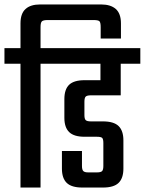

<svg xmlns="http://www.w3.org/2000/svg" viewBox="-40 -842 650 862"><path d="M414 -822Q457 -822 480 -801.5Q503 -781 503 -737V-669H412V-720Q412 -741 406.5 -746.5Q401 -752 380 -752H174Q155 -752 148.5 -746.5Q142 -741 142 -720V-626H214V-556H142V0H52V-556H-20V-626H52V-737Q52 -781 74.5 -801.5Q97 -822 140 -822Z M174 -626H590V-556H502V-414H368Q351 -414 345 -408.5Q339 -403 339 -385V-325Q339 -308 345 -302.5Q351 -297 368 -297H422Q471 -297 492.5 -276Q514 -255 514 -212V-85Q514 -42 492.5 -21Q471 0 422 0H330Q281 0 259.5 -21Q238 -42 238 -85V-164H328V-97Q328 -80 334 -74Q340 -68 356 -68H395Q413 -68 418.5 -74Q424 -80 424 -97V-200Q424 -218 418.5 -223Q413 -228 395 -228H340Q292 -228 270.5 -249Q249 -270 249 -313V-397Q249 -441 270.5 -461.5Q292 -482 340 -482H411V-556H174Z"/></svg>

Font: Teko Light
Style: Regular
Weight: 400
Version: Version 2.000;gftools[0.9.28.dev9+g7d2139d.d20230707]